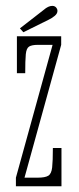

<svg xmlns="http://www.w3.org/2000/svg" viewBox="-20 -650 274 670"><path d="M35.5 0V-30L163.5 -493.5H112.5Q91 -493.5 81.5 -487.5Q72 -481.5 70 -460.5Q68 -439.5 68 -394.5H39V-523.5H193.5V-493.5L65.5 -30H111Q137.5 -30 148.5 -36.8Q159.5 -43.5 162 -65.8Q164.5 -88 164.5 -133.5H194.5V0ZM61.5 -537.5 49.5 -551 132.5 -615.5Q148.5 -629.5 162.5 -629.5Q173.5 -629.5 178.5 -620Q180.5 -616.5 180.5 -612Q180.5 -602.5 170.8 -594.5Q161 -586.5 149.5 -581Z"/></svg>

Font: Imbue 10pt Thin
Style: Regular
Weight: 100
Designer: Tyler Finck
Foundry: Etcetera Type Company
Version: Version 1.102; ttfautohint (v1.8.3)